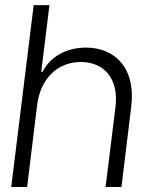

<svg xmlns="http://www.w3.org/2000/svg" viewBox="-20 -748 596 768"><path d="M24.9 0H88.4L128.4 -326.7C141.6 -433.6 209.5 -500 303.7 -500C395.5 -500 456.1 -434.1 441.9 -319.8L402.3 0H465.8L504.9 -320.8C524.4 -480 435.5 -557.6 324.7 -557.6C240.7 -557.6 179.7 -518.1 150.4 -460.9H145L177.7 -727.5H114.7Z"/></svg>

Font: Guggenheim Sans Display Light
Style: Italic
Weight: 300
Italic angle: -7°
Designer: Modified by Tom Baber under direction of Pentagram Design 2023
Foundry: rsms
Version: Version 1.001;Glyphs 3.1.2 (3151)